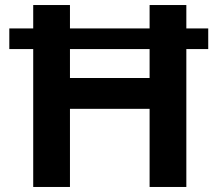

<svg xmlns="http://www.w3.org/2000/svg" viewBox="-20 -743 864 763"><path d="M17 -548V-630H807.5V-548ZM112 0V-723H258V-433H574.5V-723H720.5V0H574.5V-310.5H258V0Z"/></svg>

Font: Public Sans Thin
Style: Bold
Weight: 700
Version: Version 2.001